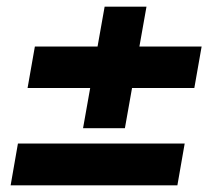

<svg xmlns="http://www.w3.org/2000/svg" viewBox="-20 -630 628 578"><path d="M12 -72 34 -198H536L514 -72ZM230 -244 295 -610H421L356 -244ZM63 -365 85 -490H587L565 -365Z"/></svg>

Font: DM Sans 28pt Black
Style: Italic
Weight: 900
Italic angle: -10°
Version: Version 4.004;gftools[0.9.30]